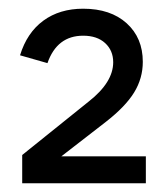

<svg xmlns="http://www.w3.org/2000/svg" viewBox="-20 -829 355 441"><path d="M31 -473 184 -596Q240 -640 240 -686Q240 -713 221.5 -730Q203 -747 171 -747Q111 -747 89 -684L26 -702Q42 -754 79.5 -781.5Q117 -809 171 -809Q234 -809 271 -775.5Q308 -742 308 -687Q308 -649 288 -616.5Q268 -584 223 -549L121 -470H315V-408H31Z"/></svg>

Font: NT Somic
Style: Regular
Weight: 400
Designer: Ravid Balaliev — lead type designer, mastering
Michael Voronin — secret advisor, marketing
Ivan Kovalenko — best boy
Foundry: NT Type
Version: Version 0.7